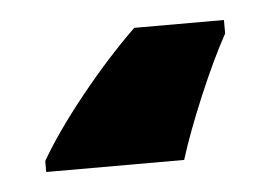

<svg xmlns="http://www.w3.org/2000/svg" viewBox="-28 27 318 226"><g transform="rotate(-5 131.0 140.0)"><path d="M243 76Q227 105 209.5 146.5Q192 188 182 220H19V207Q38 174 71 133Q104 92 137 60H243Z"/></g></svg>

Font: Noto Sans Disp ExtBd
Style: Regular
Weight: 800
Designer: Monotype Design Team
Foundry: Monotype Imaging Inc.
Version: Version 2.000;GOOG;noto-source:20170915:90ef993387c0; ttfaut